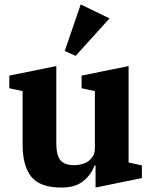

<svg xmlns="http://www.w3.org/2000/svg" viewBox="-20 -834 687 866"><path d="M257 12Q161 12 121.5 -36.5Q82 -85 82 -182V-423L22 -436V-493L234 -536V-187Q234 -134 252.5 -111.5Q271 -89 315 -89Q332 -89 349 -93.5Q366 -98 379 -107.5Q392 -117 400 -131.5Q408 -146 408 -167V-423L348 -436V-493L560 -536V-101L620 -88V-31L411 12V-87H406Q392 -47 356 -17.5Q320 12 257 12ZM272 -604 344 -814 474 -751 321 -582Z"/></svg>

Font: IBM Plex Serif
Style: Bold
Weight: 700
Designer: Mike Abbink, Paul van der Laan, Pieter van Rosmalen
Foundry: Bold Monday
Version: Version 2.008